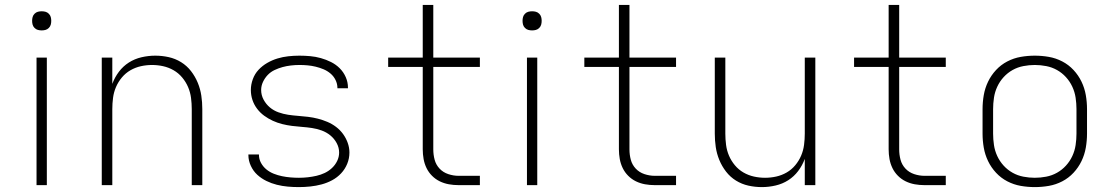

<svg xmlns="http://www.w3.org/2000/svg" viewBox="-20 -755 4540 783"><path d="M129 0V-520H171V0ZM150 -631Q142 -631 134.5 -633Q127 -635 121 -641Q115 -647 113 -654.5Q111 -662 111 -670Q111 -678 113 -685.5Q115 -693 121 -699Q127 -705 134.5 -707Q142 -709 150 -709Q158 -709 165.5 -707Q173 -705 179 -699Q185 -693 187 -685.5Q189 -678 189 -670Q189 -662 187 -654.5Q185 -647 179 -641Q173 -635 165.5 -633Q158 -631 150 -631Z M395 0V-520H438V-413Q448 -440 465 -462.5Q482 -485 505.5 -500Q529 -515 557 -521.5Q585 -528 613 -528Q641 -528 668 -522Q695 -516 718.5 -501.5Q742 -487 759 -465Q776 -443 786.5 -417.5Q797 -392 801 -365Q805 -338 805 -310V0H762V-310Q762 -333 759 -356Q756 -379 747 -400Q738 -421 723 -439Q708 -457 688 -468.5Q668 -480 645.5 -485Q623 -490 600 -490Q577 -490 554.5 -485Q532 -480 512 -468.5Q492 -457 477 -439Q462 -421 453 -400Q444 -379 441 -356Q438 -333 438 -310V0Z M1199 8Q1176 8 1153.5 6Q1131 4 1109 -1.5Q1087 -7 1066.5 -17Q1046 -27 1029.5 -42Q1013 -57 1003 -78.5Q993 -100 993 -122V-125H1036V-124Q1036 -106 1044.5 -90.5Q1053 -75 1066.5 -64Q1080 -53 1096.5 -46.5Q1113 -40 1130 -36.5Q1147 -33 1164.5 -31.5Q1182 -30 1199 -30Q1217 -30 1235 -32Q1253 -34 1270.5 -38Q1288 -42 1304 -49.5Q1320 -57 1333.5 -69.5Q1347 -82 1355 -98.5Q1363 -115 1363 -133Q1363 -153 1353 -171.5Q1343 -190 1327 -203Q1311 -216 1291.5 -223Q1272 -230 1252 -233Q1232 -236 1211.5 -237.5Q1191 -239 1171 -241.5Q1151 -244 1131 -249Q1111 -254 1092.5 -262.5Q1074 -271 1057.5 -283Q1041 -295 1028.5 -311.5Q1016 -328 1009.5 -347.5Q1003 -367 1003 -388Q1003 -410 1011 -432Q1019 -454 1034.5 -470.5Q1050 -487 1070 -498.5Q1090 -510 1111.5 -516.5Q1133 -523 1155.5 -525.5Q1178 -528 1201 -528Q1223 -528 1245 -526Q1267 -524 1288.5 -518Q1310 -512 1330 -502Q1350 -492 1365.5 -476.5Q1381 -461 1390 -440.5Q1399 -420 1399 -398V-395H1356V-397Q1356 -413 1348.5 -428.5Q1341 -444 1328 -455Q1315 -466 1299.5 -472.5Q1284 -479 1267.5 -483Q1251 -487 1234.5 -488.5Q1218 -490 1201 -490Q1184 -490 1166.5 -488Q1149 -486 1132.5 -481.5Q1116 -477 1100 -469.5Q1084 -462 1072 -449.5Q1060 -437 1052.5 -421Q1045 -405 1045 -388Q1045 -367 1055 -348.5Q1065 -330 1080.5 -317Q1096 -304 1115.5 -297Q1135 -290 1155 -287Q1175 -284 1195.5 -282.5Q1216 -281 1236.5 -278.5Q1257 -276 1276.5 -271Q1296 -266 1315 -258Q1334 -250 1350.5 -237.5Q1367 -225 1379 -208.5Q1391 -192 1398 -172.5Q1405 -153 1405 -133Q1405 -109 1396 -87Q1387 -65 1371 -48Q1355 -31 1334.5 -20Q1314 -9 1291.5 -3Q1269 3 1245.5 5.5Q1222 8 1199 8Z M1937 0H1850Q1830 0 1810.5 -3.5Q1791 -7 1773.5 -15.5Q1756 -24 1742 -38Q1728 -52 1719.5 -69.5Q1711 -87 1707.5 -106.5Q1704 -126 1704 -146V-482H1563V-520H1704V-735H1747V-520H1937V-482H1747V-146Q1747 -124 1752.5 -103.5Q1758 -83 1772.5 -67.5Q1787 -52 1808 -45Q1829 -38 1850 -38H1937Z M2129 0V-520H2171V0ZM2150 -631Q2142 -631 2134.5 -633Q2127 -635 2121 -641Q2115 -647 2113 -654.5Q2111 -662 2111 -670Q2111 -678 2113 -685.5Q2115 -693 2121 -699Q2127 -705 2134.5 -707Q2142 -709 2150 -709Q2158 -709 2165.5 -707Q2173 -705 2179 -699Q2185 -693 2187 -685.5Q2189 -678 2189 -670Q2189 -662 2187 -654.5Q2185 -647 2179 -641Q2173 -635 2165.5 -633Q2158 -631 2150 -631Z M2737 0H2650Q2630 0 2610.5 -3.5Q2591 -7 2573.5 -15.5Q2556 -24 2542 -38Q2528 -52 2519.5 -69.5Q2511 -87 2507.5 -106.5Q2504 -126 2504 -146V-482H2363V-520H2504V-735H2547V-520H2737V-482H2547V-146Q2547 -124 2552.5 -103.5Q2558 -83 2572.5 -67.5Q2587 -52 2608 -45Q2629 -38 2650 -38H2737Z M3087 8Q3059 8 3032 2Q3005 -4 2981.5 -18.5Q2958 -33 2941 -55Q2924 -77 2913.5 -102.5Q2903 -128 2899 -155Q2895 -182 2895 -210V-520H2938V-210Q2938 -187 2941 -164Q2944 -141 2953 -120Q2962 -99 2977 -81Q2992 -63 3012 -51.5Q3032 -40 3054.5 -35Q3077 -30 3100 -30Q3123 -30 3145.5 -35Q3168 -40 3188 -51.5Q3208 -63 3223 -81Q3238 -99 3247 -120Q3256 -141 3259 -164Q3262 -187 3262 -210V-520H3305V0H3262V-107Q3252 -80 3235 -57.5Q3218 -35 3194.5 -20Q3171 -5 3143 1.5Q3115 8 3087 8Z M3837 0H3750Q3730 0 3710.5 -3.5Q3691 -7 3673.5 -15.5Q3656 -24 3642 -38Q3628 -52 3619.5 -69.5Q3611 -87 3607.5 -106.5Q3604 -126 3604 -146V-482H3463V-520H3604V-735H3647V-520H3837V-482H3647V-146Q3647 -124 3652.5 -103.5Q3658 -83 3672.5 -67.5Q3687 -52 3708 -45Q3729 -38 3750 -38H3837Z M4200 8Q4171 8 4142.5 3Q4114 -2 4088 -15.5Q4062 -29 4042 -50.5Q4022 -72 4009.5 -98Q3997 -124 3992 -152.5Q3987 -181 3987 -210V-310Q3987 -339 3992 -367.5Q3997 -396 4009.5 -422Q4022 -448 4042 -469.5Q4062 -491 4088 -504.5Q4114 -518 4142.5 -523Q4171 -528 4200 -528Q4229 -528 4257.5 -523Q4286 -518 4312 -504.5Q4338 -491 4358 -469.5Q4378 -448 4390.5 -422Q4403 -396 4408 -367.5Q4413 -339 4413 -310V-210Q4413 -181 4408 -152.5Q4403 -124 4390.5 -98Q4378 -72 4358 -50.5Q4338 -29 4312 -15.5Q4286 -2 4257.5 3Q4229 8 4200 8ZM4200 -30Q4223 -30 4246.5 -34.5Q4270 -39 4290.5 -50.5Q4311 -62 4327 -79.5Q4343 -97 4353 -118.5Q4363 -140 4366.5 -163.5Q4370 -187 4370 -210V-310Q4370 -333 4366.5 -356.5Q4363 -380 4353 -401.5Q4343 -423 4327 -440.5Q4311 -458 4290.5 -469.5Q4270 -481 4246.5 -485.5Q4223 -490 4200 -490Q4177 -490 4153.5 -485.5Q4130 -481 4109.5 -469.5Q4089 -458 4073 -440.5Q4057 -423 4047 -401.5Q4037 -380 4033.5 -356.5Q4030 -333 4030 -310V-210Q4030 -187 4033.5 -163.5Q4037 -140 4047 -118.5Q4057 -97 4073 -79.5Q4089 -62 4109.5 -50.5Q4130 -39 4153.5 -34.5Q4177 -30 4200 -30Z"/></svg>

Font: Iosevka Aile Extralight
Style: Regular
Weight: 200
Designer: Belleve Invis
Foundry: Belleve Invis
Version: Version 31.1.0; ttfautohint (v1.8.4)